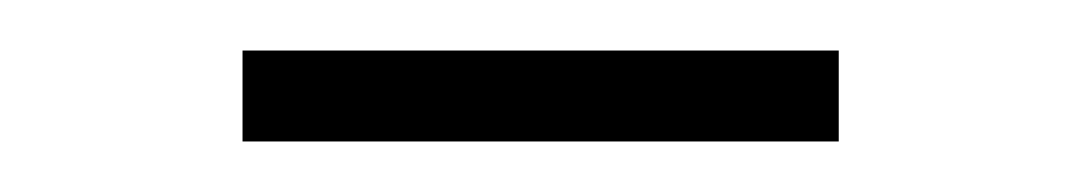

<svg xmlns="http://www.w3.org/2000/svg" viewBox="-20 -539 427 76"><path d="M76 -519V-483H312V-519Z"/></svg>

Font: Sulaf Light
Style: Regular
Weight: 300
Designer: Bandar Raffah (Arabic) and Santiago Orozco (Latin)
Foundry: Caramella and Typemade
Version: Version 1.005;PS 001.005;hotconv 1.0.88;makeotf.lib2.5.64775